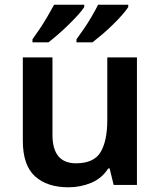

<svg xmlns="http://www.w3.org/2000/svg" viewBox="-20 -786 682 816"><path d="M562 -542V0H463L446 -70H440Q413 -28 367.5 -9Q322 10 271 10Q180 10 128.5 -37Q77 -84 77 -188V-542H203V-213Q203 -92 303 -92Q379 -92 407.5 -139.5Q436 -187 436 -277V-542ZM525 -756Q517 -743 499.5 -723Q482 -703 459.5 -681Q437 -659 414 -639.5Q391 -620 373 -606H305V-619Q319 -638 336.5 -663.5Q354 -689 370 -716.5Q386 -744 397 -766H525ZM338 -756Q330 -743 312 -723Q294 -703 271.5 -681Q249 -659 226.5 -639.5Q204 -620 186 -606H118V-619Q132 -638 149 -663.5Q166 -689 182 -716.5Q198 -744 210 -766H338Z"/></svg>

Font: Noto Sans Sinhala UI SemiBold
Style: Regular
Weight: 600
Designer: Jelle Bosma - Monotype Design Team
Foundry: Monotype Imaging Inc.
Version: Version 2.006; ttfautohint (v1.8.4.7-5d5b)